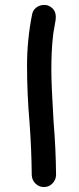

<svg xmlns="http://www.w3.org/2000/svg" viewBox="-20 -735 317 774"><path d="M157 19Q137 19 123 5Q109 -9 108 -29Q107 -135 99 -242Q89 -357 89 -471Q89 -576 110 -680Q115 -699 133 -709Q145 -715 158 -715L170 -714Q205 -702 205 -666Q205 -660 204 -653.5Q203 -647 195 -601L193 -583Q187 -529 187 -453Q187 -391 196 -244Q205 -137 206 -29Q205 -9 191 5Q177 19 157 19Z"/></svg>

Font: Bad Comic
Style: Regular
Weight: 400
Designer: GGBotNet
Foundry: f0n7
Version: 0.9